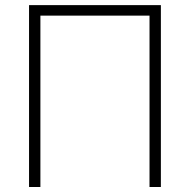

<svg xmlns="http://www.w3.org/2000/svg" viewBox="-20 -748 760 768"><path d="M623.5 -727.5V0H578.1V-685.5H141.6V0H96.2V-727.5Z"/></svg>

Font: Inter 20pt ExtraLight
Style: Regular
Weight: 250
Version: Version 4.001;git-66647c0bb